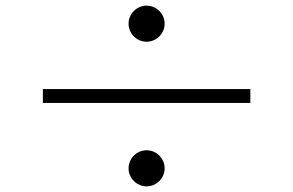

<svg xmlns="http://www.w3.org/2000/svg" viewBox="-20 -714 1040 681"><path d="M500 -694C465 -694 436 -665 436 -630C436 -595 465 -566 500 -566C535 -566 564 -595 564 -630C564 -665 535 -694 500 -694ZM868 -398H132V-349H868ZM500 -181C465 -181 436 -152 436 -117C436 -82 465 -53 500 -53C535 -53 564 -82 564 -117C564 -152 535 -181 500 -181Z"/></svg>

Font: Noto Sans HK Light
Style: Regular
Weight: 300
Designer: Ryoko NISHIZUKA 西塚涼子 (kana, bopomofo & ideographs); Paul D. Hunt (Latin, Greek & Cyrillic); Sandoll Communications 산돌커뮤니
Foundry: Adobe
Version: Version 2.004;hotconv 1.0.118;makeotfexe 2.5.65603